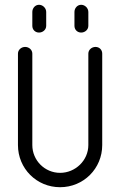

<svg xmlns="http://www.w3.org/2000/svg" viewBox="-20 -780 502 802"><path d="M85 -584C69 -584 55 -572 55 -556V-174C55 -76 133 2 231 2C329 2 407 -76 407 -174V-556C407 -572 395 -584 379 -584C363 -584 349 -572 349 -556V-174C349 -110 295 -58 231 -58C167 -58 115 -110 115 -174V-556C115 -572 101 -584 85 -584ZM143 -760C127 -760 115 -746 115 -730V-672C115 -656 127 -644 143 -644C159 -644 173 -656 173 -672V-730C173 -746 159 -760 143 -760ZM319 -760C303 -760 291 -746 291 -730V-672C291 -656 303 -644 319 -644C335 -644 349 -656 349 -672V-730C349 -746 335 -760 319 -760Z"/></svg>

Font: bauhaus_2017
Style: _regular
Weight: 400
Version: Version 1.0